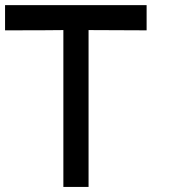

<svg xmlns="http://www.w3.org/2000/svg" viewBox="-20 -740 700 759"><path d="M0 -719.7Q139.6 -719.7 559.6 -719.7Q559.6 -695.3 559.6 -620.1Q502.9 -620.1 330.1 -621.1Q330.1 -465.8 330.1 -1Q305.7 -1 230.5 -1Q230.5 -155.3 230.5 -621.1Q172.9 -620.1 0 -620.1Q0 -644.5 0 -719.7Z"/></svg>

Font: Encounter VC
Style: Regular
Weight: 400
Designer: Silver Alicorn
Version: Version 1.0